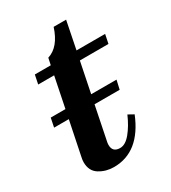

<svg xmlns="http://www.w3.org/2000/svg" viewBox="-161 -718 727 814"><g transform="rotate(-30 202.5 -311.5)"><path d="M256 -454 226 -306H350L340 -262H217L185 -104Q182 -92 182 -83Q182 -47 219 -47Q245 -47 270.5 -78Q296 -109 316 -155L343 -140Q282 10 156 10Q117 10 85.5 -9.5Q54 -29 54 -72Q54 -83 57 -96L91 -262H19L28 -306H100L130 -454H52L61 -498H139L146 -531Q204 -549 231 -633H292L265 -498H405L396 -454Z"/></g></svg>

Font: Trirong SemiBold
Style: Italic
Weight: 600
Italic angle: -12°
Designer: Katatrad Team
Foundry: CadsonDemak
Version: Version 1.001